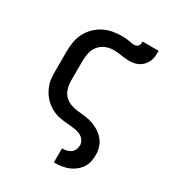

<svg xmlns="http://www.w3.org/2000/svg" viewBox="-186 -684 921 1006"><g transform="rotate(30 275.0 -180.5)"><path d="M294 210V125H295Q309 125 322 122Q335 119 346 111Q357 103 362.5 90.5Q368 78 368 65Q368 48 358 34Q348 20 333 13Q318 6 301.5 3.5Q285 1 268.5 -0.5Q252 -2 235.5 -3.5Q219 -5 203 -8.5Q187 -12 171.5 -18.5Q156 -25 142.5 -34Q129 -43 117 -54.5Q105 -66 95.5 -79.5Q86 -93 79 -108Q72 -123 67.5 -139Q63 -155 62 -171.5Q61 -188 61 -205V-325Q61 -354 65.5 -382.5Q70 -411 82.5 -436.5Q95 -462 115.5 -483Q136 -504 161 -517.5Q186 -531 214.5 -536.5Q243 -542 272 -542Q281 -542 291 -541.5Q301 -541 310.5 -539.5Q320 -538 329.5 -536Q339 -534 349 -534Q356 -534 362.5 -536.5Q369 -539 373.5 -544.5Q378 -550 379 -557Q380 -564 380 -571H477Q477 -556 476 -540Q475 -524 469 -509.5Q463 -495 453 -483Q443 -471 429.5 -463Q416 -455 400.5 -451.5Q385 -448 369 -448Q357 -448 345 -449.5Q333 -451 321 -452.5Q309 -454 296.5 -455.5Q284 -457 272 -457Q247 -457 223.5 -447.5Q200 -438 184.5 -418.5Q169 -399 163.5 -374.5Q158 -350 158 -325V-205Q158 -182 164.5 -159.5Q171 -137 187 -120.5Q203 -104 225 -96Q247 -88 269.5 -86Q292 -84 315 -81Q338 -78 360 -70.5Q382 -63 401.5 -50.5Q421 -38 435.5 -20.5Q450 -3 457.5 19.5Q465 42 465 65Q465 86 460.5 107Q456 128 444 145.5Q432 163 415 176Q398 189 378.5 196.5Q359 204 337.5 207Q316 210 295 210Z"/></g></svg>

Font: Lode Dark Term
Style: Bold
Weight: 700
Monospace: yes
Designer: Belleve Invis
Foundry: Belleve Invis
Version: Version 29.2.0